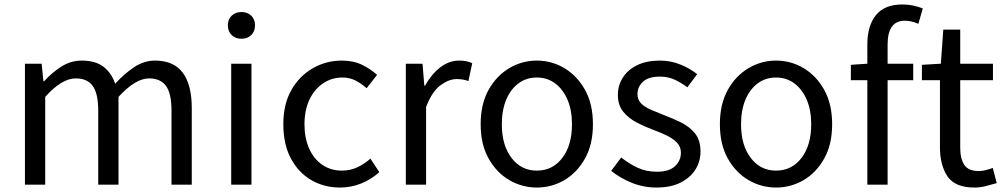

<svg xmlns="http://www.w3.org/2000/svg" viewBox="-20 -829 4509 862"><path d="M92 0V-543H167L175 -464H178Q213 -503 255.5 -530Q298 -557 347 -557Q409 -557 445 -529Q481 -501 497 -453Q539 -499 583 -528Q627 -557 676 -557Q760 -557 800.5 -502.5Q841 -448 841 -344V0H750V-332Q750 -409 725.5 -443Q701 -477 649 -477Q588 -477 512 -394V0H421V-332Q421 -409 396.5 -443Q372 -477 320 -477Q257 -477 183 -394V0Z M1018 0V-543H1109V0ZM1064 -655Q1037 -655 1020 -671.5Q1003 -688 1003 -716Q1003 -742 1020 -758.5Q1037 -775 1064 -775Q1091 -775 1108 -758.5Q1125 -742 1125 -716Q1125 -688 1108 -671.5Q1091 -655 1064 -655Z M1507 13Q1435 13 1377.5 -20.5Q1320 -54 1286 -117.5Q1252 -181 1252 -271Q1252 -362 1288.5 -425.5Q1325 -489 1385 -523Q1445 -557 1514 -557Q1567 -557 1605.5 -538Q1644 -519 1673 -493L1626 -433Q1602 -454 1576 -467.5Q1550 -481 1518 -481Q1469 -481 1430 -454.5Q1391 -428 1369 -381Q1347 -334 1347 -271Q1347 -209 1368 -162Q1389 -115 1427 -89Q1465 -63 1515 -63Q1553 -63 1585.5 -78.5Q1618 -94 1643 -117L1683 -56Q1646 -23 1601 -5Q1556 13 1507 13Z M1802 0V-543H1877L1885 -444H1888Q1917 -496 1956.5 -526.5Q1996 -557 2042 -557Q2077 -557 2100 -545L2083 -465Q2060 -474 2030 -474Q1996 -474 1958 -446.5Q1920 -419 1893 -349V0Z M2390 13Q2324 13 2266.5 -20.5Q2209 -54 2173.5 -117.5Q2138 -181 2138 -271Q2138 -362 2173.5 -425.5Q2209 -489 2266.5 -523Q2324 -557 2390 -557Q2457 -557 2514 -523Q2571 -489 2606.5 -425.5Q2642 -362 2642 -271Q2642 -181 2606.5 -117.5Q2571 -54 2514 -20.5Q2457 13 2390 13ZM2390 -63Q2461 -63 2504.5 -120Q2548 -177 2548 -271Q2548 -334 2528 -381Q2508 -428 2472.5 -454.5Q2437 -481 2390 -481Q2343 -481 2307.5 -454.5Q2272 -428 2252.5 -381Q2233 -334 2233 -271Q2233 -177 2276.5 -120Q2320 -63 2390 -63Z M2927 13Q2869 13 2816 -8.5Q2763 -30 2724 -62L2769 -122Q2804 -94 2842.5 -76Q2881 -58 2930 -58Q2984 -58 3010.5 -83Q3037 -108 3037 -143Q3037 -171 3018.5 -189.5Q3000 -208 2971.5 -221.5Q2943 -235 2913 -246Q2875 -260 2838.5 -279Q2802 -298 2778 -327.5Q2754 -357 2754 -403Q2754 -446 2776.5 -481Q2799 -516 2841 -536.5Q2883 -557 2942 -557Q2992 -557 3035.5 -539Q3079 -521 3110 -496L3066 -437Q3038 -458 3008.5 -471.5Q2979 -485 2943 -485Q2891 -485 2866.5 -462Q2842 -439 2842 -407Q2842 -381 2858.5 -364.5Q2875 -348 2902 -336.5Q2929 -325 2959 -313Q2999 -298 3037 -279.5Q3075 -261 3100 -230.5Q3125 -200 3125 -148Q3125 -104 3102 -67.5Q3079 -31 3035 -9Q2991 13 2927 13Z M3464 13Q3398 13 3340.5 -20.5Q3283 -54 3247.5 -117.5Q3212 -181 3212 -271Q3212 -362 3247.5 -425.5Q3283 -489 3340.5 -523Q3398 -557 3464 -557Q3531 -557 3588 -523Q3645 -489 3680.5 -425.5Q3716 -362 3716 -271Q3716 -181 3680.5 -117.5Q3645 -54 3588 -20.5Q3531 13 3464 13ZM3464 -63Q3535 -63 3578.5 -120Q3622 -177 3622 -271Q3622 -334 3602 -381Q3582 -428 3546.5 -454.5Q3511 -481 3464 -481Q3417 -481 3381.5 -454.5Q3346 -428 3326.5 -381Q3307 -334 3307 -271Q3307 -177 3350.5 -120Q3394 -63 3464 -63Z M3874 0V-469H3800V-538L3874 -543V-630Q3874 -713 3912.5 -761Q3951 -809 4032 -809Q4057 -809 4080.5 -804Q4104 -799 4123 -791L4103 -722Q4072 -736 4042 -736Q3965 -736 3965 -629V-543H4080V-469H3965V0Z M4355 13Q4268 13 4234 -37Q4200 -87 4200 -168V-469H4119V-538L4204 -543L4215 -696H4291V-543H4438V-469H4291V-166Q4291 -116 4309.5 -88.5Q4328 -61 4375 -61Q4389 -61 4406.5 -65.5Q4424 -70 4437 -75L4455 -7Q4432 0 4406 6.5Q4380 13 4355 13Z"/></svg>

Font: Chiron Sans HK TT
Style: Regular
Weight: 400
Designer: Ryoko NISHIZUKA 西塚涼子 (kana, bopomofo & ideographs); Paul D. Hunt (Latin, Greek & Cyrillic); Sandoll Communications 산돌커뮤니
Foundry: Adobe
Version: Version 2.022;hotconv 1.0.109;makeotfexe 2.5.65596